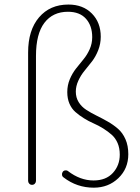

<svg xmlns="http://www.w3.org/2000/svg" viewBox="-20 -825 626 857"><path d="M398.4 12.7Q323.2 12.7 263.7 -33.2Q257.8 -37.1 256.8 -44.4Q255.9 -51.8 259.8 -57.6Q263.7 -63.5 271 -64.5Q278.3 -65.4 283.2 -61.5Q337.9 -19.5 397.5 -19.5Q453.1 -19.5 483.9 -53.2Q514.6 -86.9 514.6 -134.8Q514.6 -164.1 504.9 -186.5Q495.1 -209 478.5 -223.6Q461.9 -238.3 440.9 -251.5Q419.9 -264.6 397.5 -274.4Q375 -284.2 354 -297.4Q333 -310.5 316.4 -325.2Q299.8 -339.8 290 -362.3Q280.3 -384.8 280.3 -414.1Q280.3 -444.3 291.5 -471.2Q302.7 -498 319.3 -519Q335.9 -540 352.5 -560.1Q369.1 -580.1 380.4 -605.5Q391.6 -630.9 391.6 -659.2Q391.6 -710 363.8 -741.2Q335.9 -772.5 283.2 -772.5Q215.8 -772.5 178.2 -723.1Q140.6 -673.8 140.6 -575.2V-17.6Q140.6 -10.7 135.7 -5.4Q130.9 0 123 0Q115.2 0 110.4 -5.4Q105.5 -10.7 105.5 -17.6V-590.8Q105.5 -690.4 154.3 -747.6Q203.1 -804.7 285.2 -804.7Q350.6 -804.7 390.1 -764.6Q429.7 -724.6 429.7 -661.1Q429.7 -629.9 418.5 -601.1Q407.2 -572.3 390.6 -550.8Q374 -529.3 357.4 -509.3Q340.8 -489.3 329.6 -464.8Q318.4 -440.4 318.4 -416Q318.4 -389.6 331.1 -369.1Q343.8 -348.6 364.7 -335Q385.7 -321.3 410.6 -309.1Q435.5 -296.9 460.4 -282.7Q485.4 -268.6 506.3 -250.5Q527.3 -232.4 540 -203.6Q552.7 -174.8 552.7 -136.7Q552.7 -72.3 508.3 -29.8Q463.9 12.7 398.4 12.7Z"/></svg>

Font: Gen Jyuu Gothic ExtraLight
Style: Regular
Weight: 100
Designer: [Source Han Sans]
Ryoko NISHIZUKA  (kana & ideographs); Paul D. Hunt (Latin, Greek & Cyrillic); Wenlong ZHANG  (bopomofo
Version: Version 1.002.20150607